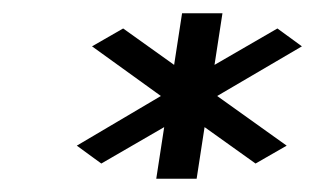

<svg xmlns="http://www.w3.org/2000/svg" viewBox="-20 -653 476 290"><path d="M96 -433 133 -406 228 -461 216 -383H277L289 -461L366 -406L413 -433L308 -508L436 -583L399 -610L304 -555L316 -633H255L243 -555L166 -610L119 -583L223 -508Z"/></svg>

Font: Charger Sport
Style: DfNrwObl
Weight: 400
Designer: Jasper
Foundry: Cannot Into Space Fonts
Version: Version 1.1